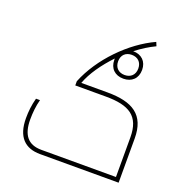

<svg xmlns="http://www.w3.org/2000/svg" viewBox="-138 -912 1005 1038"><g transform="rotate(20 364.5 -392.5)"><path d="M203 0H655V-254C655 -390 577 -438 431 -438H281C303 -499 350 -565 406 -624C406 -621 406 -619 406 -616C406 -567 438 -537 486 -537C534 -537 566 -567 566 -616C566 -665 534 -695 486 -695C522 -723 559 -746 595 -763L586 -785C450 -723 314 -585 255 -438V-414H431C566 -414 631 -374 631 -252V-24H202C124 -24 89 -70 89 -158C89 -197 93 -237 103 -274H80C69 -233 65 -195 65 -157C65 -49 116 0 203 0ZM486 -558C452 -558 428 -579 428 -616C428 -653 452 -674 486 -674C520 -674 544 -653 544 -616C544 -579 520 -558 486 -558Z"/></g></svg>

Font: Noto Kufi Arabic Thin
Style: Regular
Weight: 100
Designer: Monotype Design Team, David Williams, Khaled Hosny
Foundry: Google LLC
Version: Version 2.109